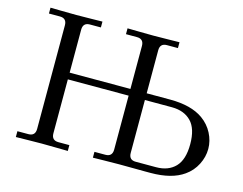

<svg xmlns="http://www.w3.org/2000/svg" viewBox="-98 -869 1298 1025"><g transform="rotate(15 550.5 -356.5)"><path d="M62.5 1V-31.2H123Q161.1 -31.2 161.1 -70.3V-642.6Q161.1 -681.6 123 -681.6H62.5V-713.9Q64.5 -713.9 122.6 -712.9Q180.7 -711.9 206.1 -711.9Q231.4 -711.9 289.6 -712.9Q347.7 -713.9 349.6 -713.9V-681.6H289.1Q251 -681.6 251 -642.6V-405.3H586.9V-642.6Q586.9 -681.6 548.8 -681.6H488.3V-713.9Q490.2 -713.9 548.3 -712.9Q606.4 -711.9 631.8 -711.9Q657.2 -711.9 715.3 -712.9Q773.4 -713.9 775.4 -713.9V-681.6H714.8Q676.8 -681.6 676.8 -642.6V-405.3H806.6Q923.3 -405.3 989.3 -358.4Q1028.3 -330.6 1049.8 -289.1Q1071.3 -247.6 1071.3 -203.1Q1071.3 -158.7 1049.8 -116.5Q1028.3 -74.2 989.3 -46.9Q923.3 0 806.6 0H775.4Q772.9 0 715.1 -0.5Q657.2 -1 631.8 -1Q606.4 -1 548.3 0Q490.2 1 488.3 1V-31.2H548.8Q586.9 -31.2 586.9 -70.3V-368.2H251V-70.3Q251 -31.2 289.1 -31.2H349.6V1Q347.7 1 289.6 0Q231.4 -1 206.1 -1Q180.7 -1 122.6 0Q64.5 1 62.5 1ZM676.8 -76.2Q676.8 -37.1 714.4 -37.1H827.1Q894.5 -37.1 933.1 -77.1Q971.7 -117.2 971.7 -202.6Q971.7 -288.1 933.1 -327.9Q894.5 -367.7 827.1 -368.2H676.8Z"/></g></svg>

Font: Theano Old Style
Style: Regular
Weight: 400
Designer: Alexey Kryukov
Version: Version 2.00